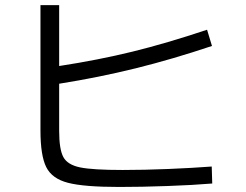

<svg xmlns="http://www.w3.org/2000/svg" viewBox="-20 -742 978 762"><path d="M140.6 -224.6V-721.7H214.8V-480Q370.6 -503.9 505.9 -537.1Q641.1 -570.3 801.8 -624L821.3 -559.6Q665.5 -507.3 518.6 -470.9Q371.6 -434.6 214.8 -409.7V-222.7Q214.8 -149.4 231.4 -118.7Q248 -87.9 298.1 -77.6Q348.1 -67.4 466.8 -67.4Q551.8 -67.4 647 -71.3Q742.2 -75.2 820.3 -81.1L822.3 -13.7Q746.6 -7.3 644 -3.7Q541.5 0 453.1 0Q314 0 250.2 -16.4Q186.5 -32.7 163.6 -78.6Q140.6 -124.5 140.6 -224.6Z"/></svg>

Font: Pretendard
Style: Regular
Weight: 400
Designer: Base glyphs from Inter by Rasmus Andersson; Hangeul glyphs from Noto Sans CJK(Source Han Sans) by Jang Soo-young and Kan
Foundry: Kil Hyung-jin
Version: Version 1.309